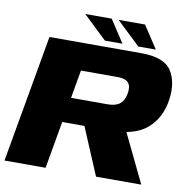

<svg xmlns="http://www.w3.org/2000/svg" viewBox="-90 -914 993 1001"><g transform="rotate(10 407.0 -413.0)"><path d="M-1 0 118 -675H604Q726 -675 764.8 -614.5Q803.5 -554 789.5 -460Q775 -363 710 -306.5Q668 -269.5 599 -257L723 0H483.5L378 -250H260.5L216.5 0ZM284 -382H477Q520.5 -382 542.5 -400.2Q564.5 -418.5 571 -456.5Q577.5 -493.5 562 -512.2Q546.5 -531 503 -531H310ZM582.5 -706.5 457.5 -825.5H597.5L675.5 -706.5ZM406 -706.5 281 -825.5H421L499 -706.5Z"/></g></svg>

Font: Anybody ExtraExpanded ExtraBold
Style: Italic
Weight: 800
Width: 8
Italic angle: -10°
Designer: Tyler Finck
Foundry: Etcetera Type Company
Version: Version 1.010; ttfautohint (v1.8.3) -l 8 -r 50 -G 200 -x 14 